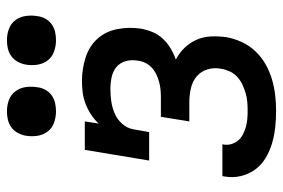

<svg xmlns="http://www.w3.org/2000/svg" viewBox="-148 -640 797 540"><g transform="rotate(-90 250.0 -370.5)"><path d="M208 8Q184 8 161 5.5Q138 3 116 -3.5Q94 -10 75 -21.5Q56 -33 43 -50.5Q30 -68 24.5 -90.5Q19 -113 23 -136Q23 -138 23.5 -139.5Q24 -141 24 -143H114Q114 -142 113.5 -141Q113 -140 113 -140Q111 -128 114.5 -117Q118 -106 125 -98Q132 -90 142 -85Q152 -80 162.5 -77Q173 -74 184.5 -73Q196 -72 208 -72Q220 -72 232.5 -73Q245 -74 257 -77.5Q269 -81 281 -86.5Q293 -92 303 -101Q313 -110 318.5 -122Q324 -134 326 -146Q330 -166 324.5 -184.5Q319 -203 305 -215Q291 -227 271.5 -231.5Q252 -236 233 -236H178L191 -316H246Q257 -316 267.5 -317Q278 -318 289 -321Q300 -324 310.5 -329Q321 -334 329.5 -342Q338 -350 343 -360.5Q348 -371 349 -382Q352 -399 347.5 -415Q343 -431 331 -441Q319 -451 302.5 -454.5Q286 -458 269 -458Q252 -458 234.5 -455.5Q217 -453 200.5 -446Q184 -439 171.5 -425Q159 -411 156 -394L148 -349H68L98 -530H178L172 -491Q183 -503 197.5 -512.5Q212 -522 228 -528Q244 -534 260 -536Q276 -538 292 -538Q325 -538 357 -528Q389 -518 410 -495Q431 -472 437.5 -439Q444 -406 439 -373Q436 -356 429.5 -340Q423 -324 411 -311Q399 -298 384 -289Q369 -280 352 -274Q371 -264 385 -249.5Q399 -235 407.5 -216Q416 -197 417 -175.5Q418 -154 415 -132Q411 -110 401.5 -89Q392 -68 375.5 -50.5Q359 -33 338.5 -21.5Q318 -10 296 -3.5Q274 3 251.5 5.5Q229 8 208 8ZM406 -611Q390 -611 374.5 -616.5Q359 -622 349.5 -634.5Q340 -647 337.5 -663.5Q335 -680 338 -697Q340 -708 346 -719Q352 -730 362 -737Q372 -744 383.5 -746.5Q395 -749 406 -749Q423 -749 438 -743.5Q453 -738 462.5 -725.5Q472 -713 474.5 -696.5Q477 -680 474 -663Q473 -652 467 -641Q461 -630 451 -623Q441 -616 429.5 -613.5Q418 -611 406 -611ZM206 -611Q190 -611 174.5 -616.5Q159 -622 149.5 -634.5Q140 -647 137.5 -663.5Q135 -680 138 -697Q140 -708 146 -719Q152 -730 162 -737Q172 -744 183.5 -746.5Q195 -749 206 -749Q223 -749 238 -743.5Q253 -738 262.5 -725.5Q272 -713 274.5 -696.5Q277 -680 274 -663Q273 -652 267 -641Q261 -630 251 -623Q241 -616 229.5 -613.5Q218 -611 206 -611Z"/></g></svg>

Font: Iosevka Curly Slab MdObl
Style: Regular
Weight: 500
Italic angle: -9°
Monospace: yes
Designer: Belleve Invis
Foundry: Belleve Invis
Version: Version 11.0.0; ttfautohint (v1.8.3)